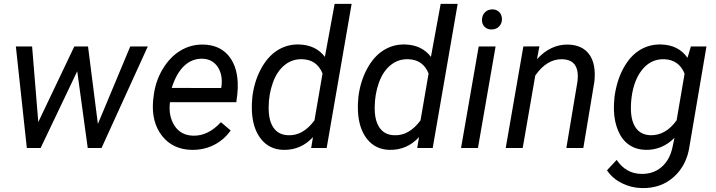

<svg xmlns="http://www.w3.org/2000/svg" viewBox="-20 -770 3726 999"><path d="M489.3 -125 657.7 -528.3H749L508.3 0H436.5L381.8 -399.4L191.4 0H119.6L62.5 -528.3H147L179.2 -134.8L366.7 -528.3H438Z M977.5 9.8Q878.9 7.8 823.2 -63Q767.6 -133.8 776.4 -244.1L778.8 -265.1Q787.1 -343.8 825.4 -408.7Q863.8 -473.6 918.9 -506.6Q974.1 -539.6 1038.1 -538.1Q1119.6 -536.1 1166 -483.9Q1212.4 -431.6 1216.8 -342.3Q1218.3 -310.5 1214.8 -278.8L1209.5 -238.3H864.3Q855.5 -166.5 887.9 -116.2Q920.4 -65.9 984.9 -64Q1063 -62 1129.4 -134.3L1180.2 -91.3Q1147 -43.5 1094.5 -16.4Q1042 10.7 977.5 9.8ZM1033.7 -464.4Q979 -465.8 938.2 -427.2Q897.5 -388.7 873.5 -312.5L1130.4 -312L1132.3 -319.8Q1140.1 -381.3 1112.5 -422.1Q1085 -462.9 1033.7 -464.4Z M1293 -265.1Q1302.7 -345.7 1337.4 -410.6Q1372.1 -475.6 1422.9 -507.8Q1473.6 -540 1534.7 -538.6Q1623 -536.6 1670.4 -474.1L1721.2 -750H1809.6L1679.7 0H1599.1L1608.4 -56.6Q1545.9 11.7 1454.1 9.8Q1380.9 7.8 1337.4 -47.6Q1293.9 -103 1290.5 -196.3Q1289.1 -225.1 1293 -265.1ZM1377.9 -214.4Q1376.5 -144.5 1402.8 -106Q1429.2 -67.4 1480 -66.4Q1556.6 -63 1616.2 -143.6L1658.2 -387.7Q1628.9 -460 1551.8 -461.9Q1499.5 -463.4 1459.7 -430.4Q1419.9 -397.5 1399.2 -338.1Q1378.4 -278.8 1377.9 -214.4Z M1844.7 -265.1Q1854.5 -345.7 1889.2 -410.6Q1923.8 -475.6 1974.6 -507.8Q2025.4 -540 2086.4 -538.6Q2174.8 -536.6 2222.2 -474.1L2272.9 -750H2361.3L2231.4 0H2150.9L2160.2 -56.6Q2097.7 11.7 2005.9 9.8Q1932.6 7.8 1889.2 -47.6Q1845.7 -103 1842.3 -196.3Q1840.8 -225.1 1844.7 -265.1ZM1929.7 -214.4Q1928.2 -144.5 1954.6 -106Q1981 -67.4 2031.7 -66.4Q2108.4 -63 2168 -143.6L2210 -387.7Q2180.7 -460 2103.5 -461.9Q2051.3 -463.4 2011.5 -430.4Q1971.7 -397.5 1950.9 -338.1Q1930.2 -278.8 1929.7 -214.4Z M2466.8 0H2378.9L2470.7 -528.3H2558.6ZM2539.6 -721.2Q2562 -722.2 2576.9 -707.8Q2591.8 -693.4 2591.8 -669.9Q2591.3 -647 2576.9 -632.3Q2562.5 -617.7 2539.6 -616.7Q2516.6 -615.7 2502 -629.9Q2487.3 -644 2487.8 -667Q2488.3 -689.9 2502.4 -705.1Q2516.6 -720.2 2539.6 -721.2Z M2786.6 -528.8 2773.9 -461.9Q2845.2 -540 2936 -538.1Q3010.7 -536.1 3046.4 -486.3Q3082 -436.5 3072.8 -346.2L3015.1 0H2926.8L2984.9 -347.7Q2987.8 -371.6 2985.4 -392.1Q2977.1 -460.4 2904.8 -461.9Q2825.2 -463.4 2765.1 -377L2699.7 0H2611.3L2703.1 -528.3Z M3177.2 -265.1Q3189 -351.6 3223.9 -415.3Q3258.8 -479 3308.8 -509.5Q3358.9 -540 3418.5 -538.6Q3510.3 -536.6 3557.1 -469.2L3574.7 -528.3H3655.8L3567.9 -11.2Q3553.7 89.8 3485.8 150.6Q3418 211.4 3318.4 208.5Q3264.6 207.5 3215.6 183.1Q3166.5 158.7 3138.2 116.2L3188.5 62Q3236.3 132.8 3314.9 134.8Q3377.9 136.7 3421.6 99.6Q3465.3 62.5 3479.5 -5.9L3489.3 -52.7Q3424.8 11.7 3338.4 9.8Q3289.1 8.3 3252.7 -16.8Q3216.3 -42 3196.3 -89.6Q3176.3 -137.2 3174.3 -195.8Q3173.3 -224.6 3177.2 -265.1ZM3262.7 -214.8Q3261.2 -145 3286.9 -106.7Q3312.5 -68.4 3364.3 -66.4Q3443.4 -64.5 3500.5 -144L3542 -386.7Q3512.7 -459 3436 -461.9Q3364.3 -463.9 3318.1 -403.3Q3272 -342.8 3263.7 -239.7Z"/></svg>

Font: Roboto
Style: Italic
Weight: 400
Italic angle: -12°
Designer: Google
Version: Version 2.134; 2016; ttfautohint (v1.6)